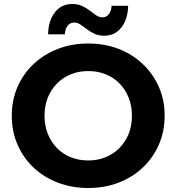

<svg xmlns="http://www.w3.org/2000/svg" viewBox="-20 -930 884 962"><path d="M423 12Q340 12 269.5 -15Q199 -42 147.5 -91Q96 -140 67.5 -206Q39 -272 39 -350Q39 -428 67.5 -494Q96 -560 148 -609Q200 -658 270 -685Q340 -712 422 -712Q505 -712 574.5 -685Q644 -658 695.5 -609Q747 -560 776 -494.5Q805 -429 805 -350Q805 -272 776 -205.5Q747 -139 695.5 -90.5Q644 -42 574.5 -15Q505 12 423 12ZM422 -126Q469 -126 508.5 -142Q548 -158 578 -188Q608 -218 624.5 -259Q641 -300 641 -350Q641 -400 624.5 -441Q608 -482 578.5 -512Q549 -542 509 -558Q469 -574 422 -574Q375 -574 335.5 -558Q296 -542 266 -512Q236 -482 219.5 -441Q203 -400 203 -350Q203 -301 219.5 -259.5Q236 -218 265.5 -188Q295 -158 335 -142Q375 -126 422 -126ZM502 -751Q474 -751 453 -761Q432 -771 415 -784Q398 -797 383 -807Q368 -817 352 -817Q331 -817 318.5 -800.5Q306 -784 305 -758H221Q222 -825 254.5 -867.5Q287 -910 342 -910Q370 -910 391.5 -900Q413 -890 429.5 -877Q446 -864 461.5 -853.5Q477 -843 493 -843Q514 -843 526 -860Q538 -877 539 -901H622Q621 -836 589 -793.5Q557 -751 502 -751Z"/></svg>

Font: Montserrat Thin
Style: Bold
Weight: 700
Version: Version 9.000